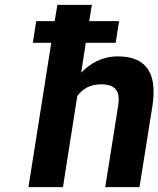

<svg xmlns="http://www.w3.org/2000/svg" viewBox="-20 -770 652 790"><path d="M115 -594H191L97 0H239L298 -375C319 -404 351 -423 395 -423C456 -423 476 -395 466 -334L413 0H554L607 -333C627 -460 589 -538 465 -538C400 -538 351 -509 314 -471L333 -594H456L470 -683H347L358 -750H216L205 -683H129Z"/></svg>

Font: Asimov Pro
Style: BdObl
Weight: 700
Designer: Google
Version: Version 2.000980; 2014